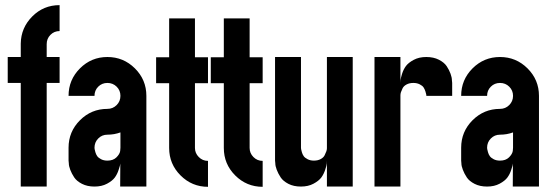

<svg xmlns="http://www.w3.org/2000/svg" viewBox="-20 -720 2133 741"><path d="M210 -700.2V-600.1Q189 -600.1 174.6 -585.4Q160.2 -570.8 160.2 -549.8V-500H210V-399.9H160.2V0H60.1V-399.9H9.8V-500H60.1V-551.8Q61 -612.8 104.5 -656.5Q147.9 -700.2 210 -700.2Z M544.9 -350.1V0H443.8L444.3 -88.9Q444.3 -83.5 438 -64.9Q432.6 -47.9 423.1 -34.9Q413.6 -22 393.1 -11Q372.6 0 344.7 0Q316.9 0 296.4 -10.5Q275.9 -21 266.4 -35.4Q256.8 -49.8 251.2 -64.5Q245.6 -79.1 245.6 -89.8L244.6 -100.1V-149.9Q244.6 -211.9 288.6 -255.9Q332.5 -299.8 394.5 -299.8Q415.5 -299.8 430.2 -314.5Q444.8 -329.1 444.8 -350.1Q444.8 -371.1 430.2 -385.5Q415.5 -399.9 394.5 -399.9Q373.5 -399.9 359.1 -385.5Q344.7 -371.1 344.7 -350.1H244.6Q244.6 -412.1 288.6 -456.1Q332.5 -500 394.5 -500Q456.5 -500 500.7 -456.1Q544.9 -412.1 544.9 -350.1ZM394.5 -100.1Q416.5 -100.1 429.2 -112.5Q441.9 -125 443.8 -137.2L444.8 -149.9V-209Q420.9 -200.2 394.5 -200.2Q373.5 -200.2 359.1 -185.5Q344.7 -170.9 344.7 -149.9Q344.7 -147.9 345.2 -144.5Q345.7 -141.1 348.1 -132.6Q350.6 -124 355.2 -117.4Q359.9 -110.8 370.1 -105.5Q380.4 -100.1 394.5 -100.1Z M632.8 -648.9H732.4V-499H782.7V-398.9H732.4V-148.9Q732.4 -128.9 747.1 -114Q761.7 -99.1 782.7 -99.1V1Q720.7 1 676.8 -43Q632.8 -86.9 632.8 -148.9V-398.9H582.5V-499H632.8Z M843.8 -648.9H943.4V-499H993.7V-398.9H943.4V-148.9Q943.4 -128.9 958 -114Q972.7 -99.1 993.7 -99.1V1Q931.6 1 887.7 -43Q843.8 -86.9 843.8 -148.9V-398.9H793.5V-499H843.8Z M1041.5 -500H1141.6V-149.9Q1141.6 -147.9 1142.1 -144.5Q1142.6 -141.1 1145 -132.6Q1147.5 -124 1152.1 -117.4Q1156.7 -110.8 1167.2 -105.5Q1177.7 -100.1 1191.4 -100.1Q1206.5 -100.1 1217.5 -106Q1228.5 -111.8 1232.9 -120.8Q1237.3 -129.9 1239.5 -136Q1241.7 -142.1 1241.7 -147.9V-500H1341.3V0H1241.7V-100.1Q1241.7 -96.2 1241.2 -89.1Q1240.7 -82 1235.1 -64.9Q1229.5 -47.9 1220 -34.9Q1210.4 -22 1189.9 -11Q1169.4 0 1141.4 0Q1113.3 0 1093 -10.5Q1072.8 -21 1063.2 -35.4Q1053.7 -49.8 1048.1 -64.5Q1042.5 -79.1 1042.5 -89.8L1041.5 -100.1V-148.9Z M1425.3 -500H1525.4V-399.9Q1525.4 -403.8 1525.9 -410.9Q1526.4 -418 1531.7 -435.1Q1537.1 -452.1 1546.6 -465.1Q1556.2 -478 1576.7 -489Q1597.2 -500 1625.2 -500Q1653.3 -500 1673.8 -489.5Q1694.3 -479 1703.9 -464.6Q1713.4 -450.2 1718.8 -435.5Q1724.1 -420.9 1724.1 -410.2L1725.1 -399.9V-350.1H1625.5Q1625.5 -352.1 1625 -355.5Q1624.5 -358.9 1621.8 -367.4Q1619.1 -376 1614.7 -382.6Q1610.4 -389.2 1599.9 -394.5Q1589.4 -399.9 1575.2 -399.9Q1560.1 -399.9 1549.1 -394Q1538.1 -388.2 1533.7 -379.2Q1529.3 -370.1 1527.3 -364Q1525.4 -357.9 1525.4 -352.1V0H1425.3Z M2060.1 -350.1V0H1959L1959.5 -88.9Q1959.5 -83.5 1953.1 -64.9Q1947.8 -47.9 1938.2 -34.9Q1928.7 -22 1908.2 -11Q1887.7 0 1859.9 0Q1832 0 1811.5 -10.5Q1791 -21 1781.5 -35.4Q1772 -49.8 1766.4 -64.5Q1760.7 -79.1 1760.7 -89.8L1759.8 -100.1V-149.9Q1759.8 -211.9 1803.7 -255.9Q1847.7 -299.8 1909.7 -299.8Q1930.7 -299.8 1945.3 -314.5Q1960 -329.1 1960 -350.1Q1960 -371.1 1945.3 -385.5Q1930.7 -399.9 1909.7 -399.9Q1888.7 -399.9 1874.3 -385.5Q1859.9 -371.1 1859.9 -350.1H1759.8Q1759.8 -412.1 1803.7 -456.1Q1847.7 -500 1909.7 -500Q1971.7 -500 2015.9 -456.1Q2060.1 -412.1 2060.1 -350.1ZM1909.7 -100.1Q1931.6 -100.1 1944.3 -112.5Q1957 -125 1959 -137.2L1960 -149.9V-209Q1936 -200.2 1909.7 -200.2Q1888.7 -200.2 1874.3 -185.5Q1859.9 -170.9 1859.9 -149.9Q1859.9 -147.9 1860.4 -144.5Q1860.8 -141.1 1863.3 -132.6Q1865.7 -124 1870.4 -117.4Q1875 -110.8 1885.3 -105.5Q1895.5 -100.1 1909.7 -100.1Z"/></svg>

Font: OSP-DIN
Style: DIN
Weight: 500
Width: 3
Version: Version 001.000